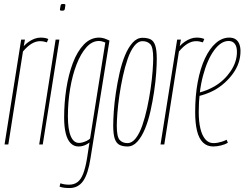

<svg xmlns="http://www.w3.org/2000/svg" viewBox="-20 -730 1235 970"><path d="M106 -530 100 -497Q112 -510 126 -519.5Q140 -529 155 -534.5Q170 -540 185 -540Q196 -540 205.5 -538.5Q215 -537 224 -533L217 -516Q208 -519 199.5 -520.5Q191 -522 182 -522Q162 -522 141 -510Q120 -498 96 -470L22 0H3L87 -530Z M178 0 261 -530H280L196 0ZM300 -710Q305 -710 308 -709Q311 -708 310 -702Q309 -690 307.5 -684.5Q306 -679 303 -677.5Q300 -676 293 -676Q289 -676 285.5 -677Q282 -678 283 -684Q285 -696 286 -701.5Q287 -707 290 -708.5Q293 -710 300 -710Z M281 213 285 196Q297 200 307.5 201.5Q318 203 329 203Q354 203 371.5 190Q389 177 400.5 147Q412 117 420 68L432 -10Q423 -3 413.5 1.5Q404 6 395 8Q386 10 376 10Q353 10 336.5 -7Q320 -24 312 -57Q304 -90 304 -136Q304 -210 315 -281.5Q326 -353 348 -411.5Q370 -470 403.5 -505Q437 -540 481 -540Q487 -540 493.5 -539Q500 -538 506.5 -536Q513 -534 519.5 -531Q526 -528 533 -525L437 71Q425 149 400 184.5Q375 220 331 220Q317 220 304.5 218.5Q292 217 281 213ZM512 -515Q503 -519 494.5 -521Q486 -523 480 -523Q445 -523 416.5 -491Q388 -459 367 -405Q346 -351 334.5 -283Q323 -215 323 -143Q323 -76 337.5 -42Q352 -8 379 -8Q388 -8 398.5 -11Q409 -14 419 -19Q429 -24 435 -30Z M624 10Q600 10 584 2Q568 -6 560 -28.5Q552 -51 552 -96Q552 -125 555 -168.5Q558 -212 565.5 -262Q573 -312 584 -361Q595 -410 611.5 -450Q628 -490 650 -514.5Q672 -539 700 -539Q724 -539 740 -531.5Q756 -524 764 -501Q772 -478 772 -433Q772 -404 769 -360.5Q766 -317 758.5 -267Q751 -217 740 -168Q729 -119 712.5 -79Q696 -39 674 -14.5Q652 10 624 10ZM624 -7Q647 -7 666 -31.5Q685 -56 699 -96.5Q713 -137 723.5 -185.5Q734 -234 741 -282.5Q748 -331 751 -371.5Q754 -412 754 -435Q754 -491 739.5 -506.5Q725 -522 700 -522Q677 -522 658 -497.5Q639 -473 625 -432.5Q611 -392 600.5 -343.5Q590 -295 583 -246.5Q576 -198 573 -158Q570 -118 570 -94Q570 -39 584.5 -23Q599 -7 624 -7Z M894 -530 888 -497Q900 -510 914 -519.5Q928 -529 943 -534.5Q958 -540 973 -540Q984 -540 993.5 -538.5Q1003 -537 1012 -533L1005 -516Q996 -519 987.5 -520.5Q979 -522 970 -522Q950 -522 929 -510Q908 -498 884 -470L810 0H791L875 -530Z M985 -262Q1005 -267 1025 -275Q1045 -283 1064 -294Q1113 -323 1145 -370Q1177 -417 1177 -468Q1177 -495 1166 -509Q1155 -523 1135 -523Q1096 -523 1061.5 -475.5Q1027 -428 1005.5 -347Q984 -266 984 -164Q984 -115 992.5 -80Q1001 -45 1017.5 -26Q1034 -7 1058 -7Q1069 -7 1080 -9Q1091 -11 1102 -14.5Q1113 -18 1125 -24L1131 -9Q1117 0 1096 5Q1075 10 1057 10Q1026 10 1005.5 -10Q985 -30 975.5 -68.5Q966 -107 966 -163Q966 -247 979 -316Q992 -385 1015.5 -435Q1039 -485 1070.5 -512.5Q1102 -540 1138 -540Q1158 -540 1170.5 -531.5Q1183 -523 1189 -507.5Q1195 -492 1195 -472Q1195 -411 1157.5 -359Q1120 -307 1064 -275Q1044 -264 1023 -256.5Q1002 -249 982 -244Z"/></svg>

Font: Georama ExtraCondensed Thin
Style: Italic
Weight: 100
Width: 2
Italic angle: -9°
Designer: Jean-Baptiste Levee
Foundry: Production Type
Version: Version 1.001